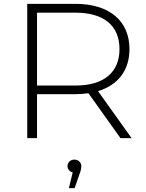

<svg xmlns="http://www.w3.org/2000/svg" viewBox="-20 -720 760 1001"><path d="M491 -245C491 -245 666 0 666 0C666 0 608 0 608 0C608 0 441 -234 441 -234C419 -231 397 -229 373 -229C373 -229 173 -229 173 -229C173 -229 173 0 173 0C173 0 122 0 122 0C122 0 122 -700 122 -700C122 -700 373 -700 373 -700C549 -700 655 -612 655 -464C655 -353 595 -276 491 -245ZM173 -654C173 -654 173 -274 173 -274C173 -274 373 -274 373 -274C523 -274 603 -344 603 -464C603 -585 523 -654 373 -654C373 -654 173 -654 173 -654ZM368 112C390 112 404 129 404 146C404 158 401 171 395 186C395 186 369 261 369 261C369 261 339 261 339 261C339 261 359 179 359 179C343 175 332 162 332 146C332 127 347 112 368 112Z"/></svg>

Font: TamingNoise
Style: Regular
Weight: 500
Designer: Julieta Ulanovsky
Foundry: Julieta Ulanovsky
Version: ""